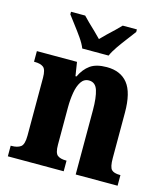

<svg xmlns="http://www.w3.org/2000/svg" viewBox="-114 -854 821 943"><g transform="rotate(15 297.0 -383.0)"><path d="M14 0V-54H18Q48 -54 64.5 -66Q81 -78 81 -123V-417Q81 -459 66 -470.5Q51 -482 22 -482H18V-536H222L233 -466H238Q257 -506 287 -527.5Q317 -549 371 -549Q441 -549 477.5 -503.5Q514 -458 514 -356V-125Q514 -79 526.5 -66.5Q539 -54 568 -54H572V0H359V-327Q359 -391 347.5 -427Q336 -463 303 -463Q278 -463 263.5 -441Q249 -419 243 -383.5Q237 -348 237 -308V-119Q237 -77 251.5 -65.5Q266 -54 295 -54H298V0ZM230 -606Q221 -629 202.5 -655.5Q184 -682 164 -708Q144 -734 130 -753V-766H202Q213 -754 230 -737.5Q247 -721 265.5 -703.5Q284 -686 297 -672Q310 -686 328.5 -703.5Q347 -721 364.5 -737.5Q382 -754 393 -766H465V-753Q451 -734 431 -708Q411 -682 392.5 -655.5Q374 -629 364 -606Z"/></g></svg>

Font: Noto Serif Thai Condensed ExtraBold
Style: Regular
Weight: 800
Width: 3
Designer: Monotype Design Team
Foundry: Monotype Imaging Inc.
Version: Version 2.002; ttfautohint (v1.8.4.7-5d5b)